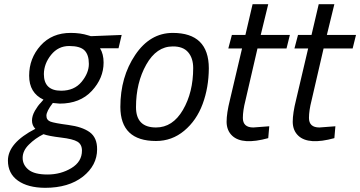

<svg xmlns="http://www.w3.org/2000/svg" viewBox="-20 -668 1731 923"><path d="M273.9 -231.9Q336.9 -231.9 372.1 -274.4Q407.2 -316.9 407.2 -360.8Q407.2 -404.8 386.2 -425.8Q365.2 -446.8 312.5 -446.8Q259.8 -446.8 225.6 -404.3Q191.4 -361.8 190.9 -312Q190.9 -231.9 273.9 -231.9ZM208.5 170.9Q272 170.9 323.2 140.1Q374 109.4 374 56.2Q374 26.4 352.5 13.2Q331.1 0 272.9 -6.8Q214.8 -13.7 189 -22.9Q148.9 -2.9 119.1 26.9Q88.9 56.6 88.9 90.8Q88.9 125 117.2 147.9Q145.5 170.9 208.5 170.9ZM196.8 234.9Q113.8 234.4 65.9 200.2Q18.1 166 18.1 104Q18.1 19 149.9 -48.8Q133.8 -64.9 133.8 -88.4Q133.8 -111.3 147.9 -135.7Q162.1 -160.2 175.8 -173.8L189 -189Q120.1 -221.2 120.1 -304.2Q120.1 -387.2 174.8 -448.7Q230 -510.3 320.8 -509.8Q366.7 -509.8 403.8 -498L417 -494.1L564.9 -500L549.8 -436H460.9Q478 -408.2 478 -367.2Q478 -292 421.4 -231Q364.7 -169.9 267.1 -169.9L233.9 -172.9Q203.1 -132.8 203.1 -111.8Q203.1 -90.8 222.2 -83.5Q241.2 -76.2 308.1 -67.4Q375 -58.6 411.1 -32.7Q447.3 -6.3 446.8 49.8Q446.8 127 378.4 181.2Q309.6 234.9 196.8 234.9Z M730 -55.2Q810.1 -55.2 859.4 -139.6Q908.7 -224.1 908.7 -340.8Q908.7 -388.7 884.3 -417Q859.9 -445.3 810.5 -444.8Q732.4 -444.8 683.1 -357.4Q633.8 -270 633.8 -152.8Q633.8 -55.2 730 -55.2ZM810.5 -509.8Q983.4 -509.8 983.9 -339.8Q983.4 -247.1 954.1 -168Q924.8 -88.9 865.7 -39.6Q806.6 9.8 730 9.8Q559.1 9.8 558.6 -153.8Q558.6 -297.9 629.9 -403.8Q701.2 -509.8 810.5 -509.8Z M1147.5 -101.1Q1147.5 -55.2 1197.8 -55.2L1274.4 -61L1269.5 -3.9Q1145.5 30.3 1096.7 -15.1Q1069.8 -40 1069.3 -82Q1069.3 -124 1085.4 -188L1143.6 -435.1H1077.6L1094.7 -500H1159.7L1194.3 -647.9H1269.5L1233.4 -500H1373.5L1357.4 -435.1H1217.8L1159.7 -184.1Q1147.5 -136.2 1147.5 -101.1Z M1465.3 -101.1Q1465.3 -55.2 1515.6 -55.2L1592.3 -61L1587.4 -3.9Q1463.4 30.3 1414.6 -15.1Q1387.7 -40 1387.2 -82Q1387.2 -124 1403.3 -188L1461.4 -435.1H1395.5L1412.6 -500H1477.5L1512.2 -647.9H1587.4L1551.3 -500H1691.4L1675.3 -435.1H1535.6L1477.5 -184.1Q1465.3 -136.2 1465.3 -101.1Z"/></svg>

Font: TitilliumWeb-Italic
Style: Italic
Weight: 400
Italic angle: -13°
Version: Version 1.001;PS 57.000;hotconv 1.0.70;makeotf.lib2.5.55311